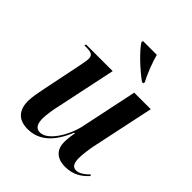

<svg xmlns="http://www.w3.org/2000/svg" viewBox="-214 -895 1034 1034"><g transform="rotate(45 303.5 -378.0)"><path d="M425 -606H435L437 -615C416 -654 389 -722 378 -766H273L271 -756C296 -715 372 -644 425 -606ZM456 10C519 10 558 -20 587 -52L582 -59C559 -36 535 -18 510 -18C485 -18 474 -38 474 -77C474 -102 480 -147 486 -177L562 -536H436L369 -217C352 -131 289 -25 229 -25C197 -25 185 -48 185 -91C185 -116 193 -166 202 -204L272 -536H69L67 -526H83C118 -526 134 -519 134 -491C134 -480 129 -455 124 -428L80 -214C73 -179 63 -133 63 -100C63 -41 89 9 168 9C254 9 315 -46 360 -155H365C361 -136 357 -97 357 -81C357 -32 383 10 456 10Z"/></g></svg>

Font: Noto Serif Display SemiCondensed SemiBold
Style: Italic
Weight: 600
Width: 4
Italic angle: -12°
Designer: Monotype Design Team
Foundry: Monotype Imaging Inc.
Version: Version 2.009